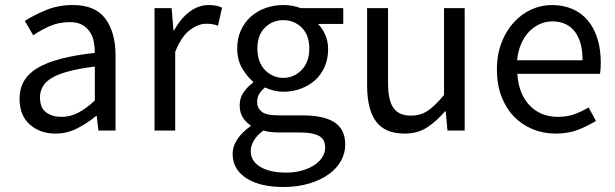

<svg xmlns="http://www.w3.org/2000/svg" viewBox="-20 -518 2442 762"><path d="M57.6 -126Q57.6 -206.1 129.2 -248.5Q200.7 -291 356.4 -308.1Q356.4 -331.1 352.1 -353Q347.7 -375 336.2 -392.1Q324.7 -409.2 305.7 -419.7Q286.6 -430.2 256.8 -430.2Q213.4 -430.2 177 -414.1Q140.6 -397.9 111.8 -377.9L78.6 -435.1Q112.8 -457 161.6 -477.5Q210.4 -498 269.5 -498Q358.4 -498 398.4 -443.6Q438.5 -389.2 438.5 -297.9V0H370.6L363.8 -58.1H361.8Q326.7 -28.8 286.1 -8.3Q245.6 12.2 200.7 12.2Q138.7 12.2 98.1 -23.9Q57.6 -60.1 57.6 -126ZM138.7 -131.8Q138.7 -89.8 163.1 -72Q187.5 -54.2 223.6 -54.2Q258.8 -54.2 290.3 -70.6Q321.8 -86.9 356.4 -119.1V-253.9Q295.4 -246.1 253.4 -235.1Q211.4 -224.1 186 -209Q160.6 -193.8 149.7 -174.3Q138.7 -154.8 138.7 -131.8Z M593.3 -485.8H661.1L668.5 -397.9H671.4Q696.3 -443.8 731.7 -470.9Q767.1 -498 809.1 -498Q838.4 -498 861.3 -487.8L845.2 -416Q833.5 -419.9 823.5 -421.9Q813.5 -423.8 798.3 -423.8Q767.1 -423.8 733.6 -398.9Q700.2 -374 675.3 -312V0H593.3Z M975.1 82Q975.1 121.1 1012.7 144Q1050.3 167 1116.2 167Q1151.4 167 1179.9 158.4Q1208.5 149.9 1228.5 136.5Q1248.5 123 1259.5 105Q1270.5 86.9 1270.5 67.9Q1270.5 34.2 1245.4 21Q1220.2 7.8 1172.4 7.8H1088.4Q1074.2 7.8 1057.9 6.3Q1041.5 4.9 1025.4 0Q999.5 19 987.3 40Q975.1 61 975.1 82ZM903.3 92.8Q903.3 62 922.4 33.9Q941.4 5.9 974.1 -17.1V-21Q956.5 -32.2 943.8 -51.5Q931.2 -70.8 931.2 -100.1Q931.2 -130.9 948.2 -153.8Q965.3 -176.8 984.4 -189.9V-193.8Q960.4 -213.9 940.9 -247.3Q921.4 -280.8 921.4 -325.2Q921.4 -365.2 935.8 -397.2Q950.2 -429.2 975.3 -451.7Q1000.5 -474.1 1033.9 -486.1Q1067.4 -498 1104.5 -498Q1124.5 -498 1141.8 -494.6Q1159.2 -491.2 1173.3 -485.8H1342.3V-422.9H1242.2Q1259.3 -405.8 1270.8 -379.9Q1282.2 -354 1282.2 -323.2Q1282.2 -284.2 1268.3 -252.7Q1254.4 -221.2 1230.5 -199.7Q1206.5 -178.2 1173.8 -166Q1141.1 -153.8 1104.5 -153.8Q1086.4 -153.8 1067.4 -158.4Q1048.3 -163.1 1031.2 -170.9Q1018.6 -160.2 1009.5 -146.5Q1000.5 -132.8 1000.5 -112.8Q1000.5 -89.8 1018.3 -75Q1036.1 -60.1 1086.4 -60.1H1180.2Q1265.1 -60.1 1307.6 -32.5Q1350.1 -4.9 1350.1 56.2Q1350.1 89.8 1333.3 120.4Q1316.4 150.9 1284.4 173.8Q1252.4 196.8 1206.8 210.4Q1161.1 224.1 1104.5 224.1Q1059.1 224.1 1022.2 215.6Q985.4 207 958.7 189.9Q932.1 172.9 917.7 148.9Q903.3 125 903.3 92.8ZM1104.5 -209Q1125.5 -209 1143.8 -217Q1162.1 -225.1 1176.8 -240Q1191.4 -254.9 1199.5 -276.4Q1207.5 -297.9 1207.5 -325.2Q1207.5 -378.9 1177.5 -408.4Q1147.5 -438 1104.5 -438Q1061.5 -438 1031.5 -408.4Q1001.5 -378.9 1001.5 -325.2Q1001.5 -297.9 1009.3 -276.4Q1017.1 -254.9 1031.7 -240Q1046.4 -225.1 1064.9 -217Q1083.5 -209 1104.5 -209Z M1437 -485.8H1520V-189Q1520 -120.1 1541.5 -89.6Q1563 -59.1 1610.8 -59.1Q1648.9 -59.1 1678 -78.6Q1707 -98.1 1742.2 -141.1V-485.8H1824.2V0H1755.9L1749 -76.2H1746.1Q1711.9 -36.1 1674.6 -12Q1637.2 12.2 1585.9 12.2Q1507.8 12.2 1472.4 -35.9Q1437 -84 1437 -178.2Z M1952.1 -242.2Q1952.1 -301.8 1970.7 -349.4Q1989.3 -397 2019.8 -429.9Q2050.3 -462.9 2089.1 -480.5Q2127.9 -498 2169.9 -498Q2216.3 -498 2252.7 -481.9Q2289.1 -465.8 2313.7 -435.8Q2338.4 -405.8 2351.3 -363.8Q2364.3 -321.8 2364.3 -270Q2364.3 -243.2 2361.3 -225.1H2033.2Q2038.1 -146 2081.5 -100.1Q2125 -54.2 2195.3 -54.2Q2230 -54.2 2259.5 -64.7Q2289.1 -75.2 2315.9 -91.8L2345.2 -38.1Q2313 -18.1 2274.2 -2.9Q2235.4 12.2 2185.1 12.2Q2136.2 12.2 2093.8 -5.4Q2051.3 -22.9 2019.8 -55.4Q1988.3 -87.9 1970.2 -135Q1952.1 -182.1 1952.1 -242.2ZM2292 -278.8Q2292 -354 2260.5 -393.6Q2229 -433.1 2172.4 -433.1Q2146 -433.1 2122.6 -422.6Q2099.1 -412.1 2080.1 -392.6Q2061 -373 2048.6 -344.5Q2036.1 -315.9 2032.2 -278.8Z"/></svg>

Font: Pyidaungsu ZawDecode
Style: Regular
Weight: 400
Designer: Sun Tun
Foundry: Your Own Font Foundry
Version: Version 2.50